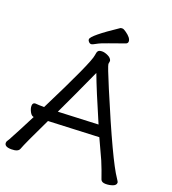

<svg xmlns="http://www.w3.org/2000/svg" viewBox="-165 -1005 1021 1139"><g transform="rotate(20 345.0 -435.5)"><path d="M220 -291 473 -302Q391 -491 356 -585Q278 -413 220 -291ZM633 15Q607 15 601 -1Q582 -57 561 -107L503 -233L345 -226Q199 -219 184 -219Q101 -47 87 -8Q79 13 37 13Q-7 13 -7 -12Q-7 -20 -2.5 -26Q2 -32 6 -39.5Q10 -47 19.5 -65Q29 -83 48.5 -119.5Q68 -156 96 -212H99Q83 -212 72 -232.5Q61 -253 61 -270Q61 -291 79 -291Q98 -289 134 -289Q307 -634 312 -681Q314 -701 320.5 -709Q327 -717 346 -717Q362 -717 383 -707Q404 -697 408 -680L405 -660Q405 -648 458 -522Q624 -127 685 -39Q697 -22 697 -16Q697 0 676.5 7.5Q656 15 633 15ZM246 -758Q246 -782 399 -884Q403 -886 411 -886Q420 -886 435 -875Q473 -849 473 -826Q473 -815 462 -810Q413 -792 365 -775.5Q317 -759 296.5 -747Q276 -735 268 -735Q260 -735 253 -742Q246 -749 246 -758Z"/></g></svg>

Font: LXGW WenKai Medium
Style: Regular
Weight: 500
Designer: LXGW / Fontworks Inc.
Foundry: LXGW / Fontworks Inc.
Version: Version 1.501; October 10, 2024